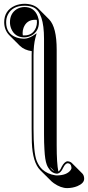

<svg xmlns="http://www.w3.org/2000/svg" viewBox="-20 -718 461 1007"><path d="M2 -601.1Q2 -663.1 58.1 -688Q81.5 -697.8 108.9 -698.2Q155.8 -697.3 181.2 -672.9L237.8 -616.2Q277.3 -575.2 277.3 -457.5V43.5Q277.3 140.1 286.1 181.6Q295.4 176.3 303.2 157.2Q317.9 129.4 334 127.9Q348.1 128.9 356 136.2L412.6 192.9Q421.4 203.1 421.4 219.7Q421.4 243.2 385.7 258.3Q361.8 268.1 332.5 268.6Q299.3 268.6 262.7 243.2Q256.3 238.3 251.5 234.4L194.8 178.2Q192.4 175.8 191.4 174.8Q150.9 134.3 147 28.8Q146 4.9 146 -43.9V-429.2Q146 -439 146.5 -449.7Q107.9 -455.1 84.5 -477.5L27.8 -534.2Q2.4 -561 2 -601.1ZM264.6 179.7 242.2 157.2Q247.1 165.5 252.4 170.9Q258.3 176.8 264.6 179.7ZM99.6 -532.2Q103.5 -531.7 107.9 -532.2Q151.9 -532.2 168.5 -573.2Q173.8 -587.4 173.8 -601.1Q173.8 -607.9 172.9 -613.8Q168.5 -614.3 164.6 -614.3Q119.6 -614.3 103.5 -572.3Q98.6 -558.6 98.6 -544.4Q98.6 -537.6 99.6 -532.2ZM184.1 -601.1Q184.1 -555.2 147 -532.7Q128.9 -522.5 107.9 -522Q58.1 -522 39.1 -566.9Q32.2 -583.5 32.2 -601.1Q32.2 -647.9 68.4 -670.4Q86.4 -680.7 107.9 -681.2Q159.2 -681.2 177.7 -632.8Q184.1 -616.7 184.1 -601.1ZM12.2 -601.1Q12.2 -541.5 65.4 -522Q85 -515.1 107.9 -515.1Q127.4 -515.6 150.9 -529.3L172.4 -543.5L165.5 -518.6Q156.2 -482.9 155.8 -429.2V-43.9Q155.8 82.5 172.4 125.5Q183.6 153.3 201.7 170.4Q228.5 194.8 268.6 201.2Q272.9 201.7 275.9 202.1Q330.6 202.1 351.1 173.3Q354.5 167.5 355 163.1Q354 138.7 334 138.2Q322.3 140.1 312 160.6Q298.3 191.4 278.8 192.9Q251 191.4 233.4 162.1Q231 158.2 229 154.3Q227.1 150.4 224.9 144.5Q222.7 138.7 220.9 131.1Q219.2 123.5 217.5 113.8Q215.8 104 214.8 91.6Q213.9 79.1 212.9 63.7Q211.9 48.3 211.4 29.1Q210.9 9.8 210.9 -13.2V-514.2Q210.9 -652.8 155.8 -679.2Q136.7 -688 108.9 -688Q44.9 -688 21 -640.6Q12.2 -622.6 12.2 -601.1Z"/></svg>

Font: Linux Biolinum Shadow O
Style: Bold
Weight: 700
Designer: Philipp H. Poll
Foundry: Philipp H. Poll
Version: Version 0.9.2